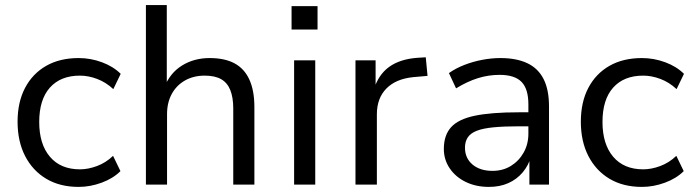

<svg xmlns="http://www.w3.org/2000/svg" viewBox="-20 -725 2726 754"><path d="M289 9Q215 9 161.5 -23Q108 -55 78.5 -112.5Q49 -170 49 -247Q49 -324 78.5 -380Q108 -436 161.5 -466.5Q215 -497 289 -497Q336 -497 380.5 -480.5Q425 -464 454 -435L425 -375Q396 -402 361.5 -415Q327 -428 294 -428Q218 -428 176 -381Q134 -334 134 -246Q134 -159 176 -109.5Q218 -60 294 -60Q326 -60 361 -73Q396 -86 424 -113L453 -53Q424 -24 379 -7.5Q334 9 289 9Z M553 0V-705H635V-381H625Q647 -438 694.5 -467.5Q742 -497 803 -497Q863 -497 901.5 -476Q940 -455 959.5 -412Q979 -369 979 -304V0H896V-299Q896 -342 884.5 -371Q873 -400 848.5 -414Q824 -428 784 -428Q740 -428 706.5 -409Q673 -390 654.5 -356Q636 -322 636 -277V0Z M1125 -609V-701H1227V-609ZM1135 0V-488H1218V0Z M1376 0V-488H1455V-373H1448Q1466 -432 1508.5 -462.5Q1551 -493 1619 -498L1652 -500L1659 -427L1602 -422Q1534 -415 1497 -377Q1460 -339 1460 -276V0Z M1900 9Q1849 9 1809 -10.5Q1769 -30 1746 -64Q1723 -98 1723 -140Q1723 -194 1751.5 -225.5Q1780 -257 1844.5 -270.5Q1909 -284 2017 -284H2069V-229H2019Q1959 -229 1918 -225Q1877 -221 1852.5 -211.5Q1828 -202 1817 -185.5Q1806 -169 1806 -145Q1806 -104 1835.5 -79Q1865 -54 1914 -54Q1955 -54 1986.5 -73.5Q2018 -93 2036.5 -126Q2055 -159 2055 -200V-315Q2055 -376 2028 -403.5Q2001 -431 1942 -431Q1898 -431 1856.5 -418Q1815 -405 1771 -378L1743 -438Q1770 -457 1803.5 -470Q1837 -483 1873.5 -490Q1910 -497 1945 -497Q2008 -497 2050.5 -477Q2093 -457 2114.5 -415Q2136 -373 2136 -307V0H2059V-112H2066Q2056 -76 2033 -48.5Q2010 -21 1976.5 -6Q1943 9 1900 9Z M2501 9Q2427 9 2373.5 -23Q2320 -55 2290.5 -112.5Q2261 -170 2261 -247Q2261 -324 2290.5 -380Q2320 -436 2373.5 -466.5Q2427 -497 2501 -497Q2548 -497 2592.5 -480.5Q2637 -464 2666 -435L2637 -375Q2608 -402 2573.5 -415Q2539 -428 2506 -428Q2430 -428 2388 -381Q2346 -334 2346 -246Q2346 -159 2388 -109.5Q2430 -60 2506 -60Q2538 -60 2573 -73Q2608 -86 2636 -113L2665 -53Q2636 -24 2591 -7.5Q2546 9 2501 9Z"/></svg>

Font: Nunito Sans 11pt
Style: Regular
Weight: 400
Version: Version 3.101;gftools[0.9.27]